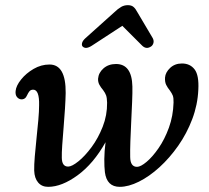

<svg xmlns="http://www.w3.org/2000/svg" viewBox="-20 -714 808 744"><path d="M112.5 -53Q112 -74.5 114.8 -107.8Q117.5 -141 121.5 -178Q125.5 -215 128.5 -249Q131.5 -283 131.5 -306Q133 -366.5 108.5 -366.5Q99 -366.5 94 -360.2Q89 -354 85 -345Q78 -328 61.5 -329Q51.5 -330.5 45.2 -338.8Q39 -347 40.5 -361.5Q42.5 -382 61.8 -406Q81 -430 110.2 -447Q139.5 -464 171.5 -464Q235.5 -464.5 234.5 -353.5Q234 -328 231.8 -292.8Q229.5 -257.5 226.5 -220.8Q223.5 -184 221.2 -152.5Q219 -121 219.5 -102.5Q220 -68.5 244 -68.5Q258.5 -68.5 283.8 -88.8Q309 -109 334.8 -143.8Q360.5 -178.5 378 -223Q395.5 -267.5 395 -316Q394.5 -335 391.2 -344.2Q388 -353.5 379.5 -365Q370.5 -375.5 365 -385.8Q359.5 -396 360 -409Q362 -432.5 381.2 -449.2Q400.5 -466 429.5 -466Q491 -466 493 -379Q493.5 -356 492 -319.8Q490.5 -283.5 488.5 -243.2Q486.5 -203 485.2 -166.5Q484 -130 484.5 -105.5Q485 -67.5 511 -67.5Q525 -67.5 548 -86.8Q571 -106 594.5 -140Q618 -174 634.5 -219.2Q651 -264.5 652.5 -316.5Q653 -335 649.5 -343.8Q646 -352.5 638.5 -363Q629.5 -374 624 -385Q618.5 -396 619.5 -413.5Q621 -433.5 639.2 -450.8Q657.5 -468 685 -468Q716.5 -468 734 -445.2Q751.5 -422.5 748.5 -366.5Q746 -308 725 -252.5Q704 -197 670.8 -149.5Q637.5 -102 598 -66Q558.5 -30 518.2 -10Q478 10 444 10Q394 10 386.5 -46.5Q384 -67 384.2 -97.5Q384.5 -128 389 -163Q342.5 -80 281 -35Q219.5 10 166.5 10Q142 10 127.8 -6.8Q113.5 -23.5 112.5 -53ZM336 -537Q312 -521.5 300 -534Q296 -538.5 298 -547.2Q300 -556 311 -566L423 -666.5Q437 -680 449 -687Q461 -694 475.5 -694Q489.5 -694 497.5 -687Q505.5 -680 512.5 -666.5L572 -566Q577 -556 574.5 -547.2Q572 -538.5 565.5 -534Q547 -521.5 531 -537L454 -614Z"/></svg>

Font: Fraunces 9pt SuperSoft
Style: Italic
Weight: 400
Italic angle: -16°
Version: Version 1.000;[b76b70a41]